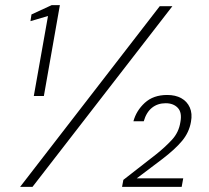

<svg xmlns="http://www.w3.org/2000/svg" viewBox="-20 -724 810 744"><path d="M111 -352 166 -662 98 -642 102 -668 180 -704H212L150 -352ZM58 0 599 -700H648L106 0ZM453 0 458 -27 585 -126Q619 -153 646 -182Q673 -211 679 -251Q686 -288 669 -306Q652 -324 622 -324Q591 -324 569 -306.5Q547 -289 537 -254H497Q508 -295 541 -325.5Q574 -356 628 -356Q660 -356 682.5 -343.5Q705 -331 715.5 -307.5Q726 -284 720 -252Q713 -211 685.5 -178Q658 -145 608 -107L510 -33H690L684 0Z"/></svg>

Font: DM Sans ExtraLight
Style: Italic
Weight: 250
Italic angle: -10°
Designer: Colophon Foundry, Jonny Pinhorn
Foundry: Colophon Foundry
Version: Version 4.004;gftools[0.9.30]